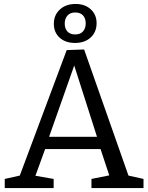

<svg xmlns="http://www.w3.org/2000/svg" viewBox="-20 -950 749 970"><path d="M405 -700 629 -63 705 -46V0H442V-46L532 -64L488 -197H208L159 -62L251 -46V0H4V-46L80 -63L317 -697ZM470 -259 355 -619 228 -259ZM252 -830Q252 -874 282.5 -902Q313 -930 362 -930Q409 -930 438.5 -903Q468 -876 468 -833Q468 -788 438 -760.5Q408 -733 359 -733Q311 -733 281.5 -759.5Q252 -786 252 -830ZM413 -832Q413 -857 399.5 -872Q386 -887 360 -887Q335 -887 321 -871.5Q307 -856 307 -831Q307 -806 320.5 -791Q334 -776 360 -776Q386 -776 399.5 -791.5Q413 -807 413 -832Z"/></svg>

Font: Bitter Pro
Style: Regular
Weight: 400
Designer: Sol Matas, and Bitter project Authors
Foundry: Sol Matas
Version: Version 1.010